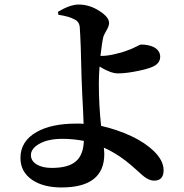

<svg xmlns="http://www.w3.org/2000/svg" viewBox="-20 -790 810 845"><path d="M251 35C376 35 439 -14 439 -112C439 -119 438 -128 437 -140C454 -133 471 -124 487 -114C514 -98 546 -74 582 -41C600 -24 613 -13 621 -8C634 1 647 5 658 5C686 5 700 -10 700 -41C700 -70 685 -98 656 -126C632 -149 600 -171 560 -190C515 -211 470 -226 425 -236C418 -300 415 -362 415 -423C415 -444 416 -468 418 -497C451 -477 478 -467 498 -467C525 -467 555 -471 588 -478C614 -483 634 -489 649 -495C673 -505 685 -520 685 -540C685 -559 675 -573 656 -583C641 -590 622 -594 601 -594C598 -594 593 -592 584 -587C569 -579 555 -573 543 -569C526 -562 505 -556 482 -551C460 -546 442 -544 428 -544H422C427 -585 431 -613 435 -629C438 -636 442 -645 448 -655C456 -668 460 -680 460 -689C460 -706 446 -724 417 -742C388 -761 357 -770 326 -770C301 -770 270 -759 235 -738L237 -725C270 -720 293 -713 307 -705C321 -699 329 -688 331 -671C334 -628 337 -553 339 -447C340 -432 341 -408 342 -374C345 -319 347 -276 348 -245C341 -246 330 -246 315 -246C244 -246 186 -234 143 -210C94 -183 70 -144 70 -95C70 -54 87 -22 122 2C155 24 198 35 251 35ZM207 -51C152 -51 116 -74 116 -107C116 -126 128 -143 153 -157C179 -172 213 -179 256 -179C285 -179 316 -176 349 -170C346 -86 303 -51 207 -51Z"/></svg>

Font: AllPunType Bold
Style: Regular
Weight: 700
Version: 1.0